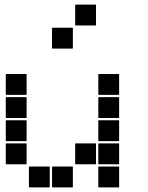

<svg xmlns="http://www.w3.org/2000/svg" viewBox="-20 -815 640 830"><path d="M307 -795H393Q395 -795 395 -793V-707Q395 -705 393 -705H307Q305 -705 305 -707V-793Q305 -795 307 -795ZM207 -695H293Q295 -695 295 -693V-607Q295 -605 293 -605H207Q205 -605 205 -607V-693Q205 -695 207 -695ZM407 -495H493Q495 -495 495 -493V-407Q495 -405 493 -405H407Q405 -405 405 -407V-493Q405 -495 407 -495ZM7 -495H93Q95 -495 95 -493V-407Q95 -405 93 -405H7Q5 -405 5 -407V-493Q5 -495 7 -495ZM407 -395H493Q495 -395 495 -393V-307Q495 -305 493 -305H407Q405 -305 405 -307V-393Q405 -395 407 -395ZM7 -395H93Q95 -395 95 -393V-307Q95 -305 93 -305H7Q5 -305 5 -307V-393Q5 -395 7 -395ZM407 -295H493Q495 -295 495 -293V-207Q495 -205 493 -205H407Q405 -205 405 -207V-293Q405 -295 407 -295ZM7 -295H93Q95 -295 95 -293V-207Q95 -205 93 -205H7Q5 -205 5 -207V-293Q5 -295 7 -295ZM407 -195H493Q495 -195 495 -193V-107Q495 -105 493 -105H407Q405 -105 405 -107V-193Q405 -195 407 -195ZM307 -195H393Q395 -195 395 -193V-107Q395 -105 393 -105H307Q305 -105 305 -107V-193Q305 -195 307 -195ZM7 -195H93Q95 -195 95 -193V-107Q95 -105 93 -105H7Q5 -105 5 -107V-193Q5 -195 7 -195ZM407 -95H493Q495 -95 495 -93V-7Q495 -5 493 -5H407Q405 -5 405 -7V-93Q405 -95 407 -95ZM207 -95H293Q295 -95 295 -93V-7Q295 -5 293 -5H207Q205 -5 205 -7V-93Q205 -95 207 -95ZM107 -95H193Q195 -95 195 -93V-7Q195 -5 193 -5H107Q105 -5 105 -7V-93Q105 -95 107 -95Z"/></svg>

Font: Pixel Panel Black
Style: Regular
Weight: 900
Monospace: yes
Designer: Óliver Lalan
Foundry: Óliver Lalan
Version: Version 1.000; ttfautohint (v1.8.4.7-5d5b-dirty);gftools[0.9